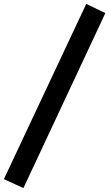

<svg xmlns="http://www.w3.org/2000/svg" viewBox="-77 -742 560 984"><path d="M43 222 -57 176 365 -722 463 -675Z"/></svg>

Font: Ysabeau Office ExtraBold
Style: Italic
Weight: 800
Italic angle: -12°
Designer: Christian Thalmann (Catharsis Fonts)
Version: Version 2.001;gftools[0.9.30]; featfreeze: tnum,lnum,ss02